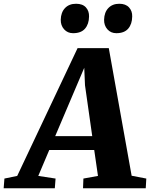

<svg xmlns="http://www.w3.org/2000/svg" viewBox="-98 -1001 798 1021"><path d="M-78.5 0 -74.5 -51.5 -6.5 -65.5 314.5 -745H480.5L602 -66.5L680 -51.5L677 0H343.5L345.5 -51.5L423 -65.5L403 -203.5H164L105.5 -65.5L197.5 -51.5L193.5 0ZM316 -560.5 195.5 -277H392.5L354 -547.5L350 -640.5ZM290.5 -824.5Q261.5 -824.5 243 -845Q224.5 -865.5 225 -896Q226 -935.5 247.8 -958.2Q269.5 -981 306.5 -981Q341.5 -981 359 -961.5Q376.5 -942 375.5 -913Q375 -873 354.2 -848.8Q333.5 -824.5 290.5 -824.5ZM520.5 -824.5Q491.5 -824.5 473.2 -845Q455 -865.5 455.5 -896Q456.5 -935.5 478.2 -958.2Q500 -981 536.5 -981Q570.5 -981 588.2 -961.5Q606 -942 605 -913Q604.5 -873 583.8 -848.8Q563 -824.5 520.5 -824.5Z"/></svg>

Font: Merriweather Black
Style: Italic
Weight: 900
Italic angle: -7.8°
Designer: Eben Sorkin
Foundry: Eben Sorkin
Version: Version 2.200;gftools[0.9.31]